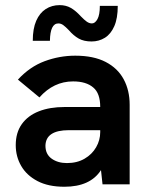

<svg xmlns="http://www.w3.org/2000/svg" viewBox="-20 -720 584 750"><path d="M231.5 9.5Q168.5 9.5 126.2 -12.8Q84 -35 62.8 -71.8Q41.5 -108.5 41.5 -153Q41.5 -202 65.2 -235.2Q89 -268.5 131.8 -285.2Q174.5 -302 232.5 -302H371.5Q371.5 -355.5 344.5 -378Q317 -402 265.5 -402Q189.5 -402 134 -339.5L50 -409Q96.5 -459.5 154.5 -481Q212.5 -502.5 274 -502.5Q345.5 -502.5 392.8 -478Q440 -453.5 463.2 -410.2Q486.5 -367 486.5 -310.5V0H380.5L374.5 -55.5Q332.5 9.5 231.5 9.5ZM241.5 -83Q281 -83 310.2 -100Q339.5 -117 355.5 -144.8Q371.5 -172.5 371.5 -204V-211.5H249Q159 -211.5 157.5 -151Q157.5 -117.5 181.8 -100.2Q206 -83 241.5 -83ZM337.5 -558Q307.5 -558 287.2 -569.5Q267 -581 248.5 -602.5Q236 -615.5 227 -622Q218 -628.5 208 -628.5Q176 -628.5 175 -560.5H108Q108 -608 121.5 -638.8Q135 -669.5 158.8 -684.8Q182.5 -700 213 -700Q237.5 -700 256.5 -689.2Q275.5 -678.5 296 -656Q309.5 -642 319.2 -635.2Q329 -628.5 339 -628.5Q351.5 -628.5 360.8 -645.5Q370 -662.5 370 -697H440Q440 -648.5 426.5 -617.8Q413 -587 389.8 -572.5Q366.5 -558 337.5 -558Z"/></svg>

Font: Acari Sans Neue
Style: Bold
Weight: 700
Designer: Alfredo Marco Pradil (font), Cristiano Sobral (main changes)
Foundry: Hanken Design Co. (font), Cristiano Sobral (main changes)
Version: Version 2.459;March 19, 2022;FontCreator 14.0.0.2808 64-bit;